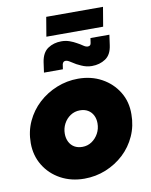

<svg xmlns="http://www.w3.org/2000/svg" viewBox="-97 -965 823 1049"><g transform="rotate(-10 314.5 -440.5)"><path d="M286 13Q213 13 155 -18.5Q97 -50 63.5 -105Q30 -160 30 -229Q30 -294 55.5 -349Q81 -404 125 -444.5Q169 -485 226 -508Q283 -531 345 -531Q418 -531 475.5 -499.5Q533 -468 566.5 -413.5Q600 -359 599 -289Q599 -225 574 -169.5Q549 -114 505.5 -73.5Q462 -33 405.5 -10Q349 13 286 13ZM305 -160Q334 -160 357 -175.5Q380 -191 394 -216.5Q408 -242 408 -273Q408 -298 398 -317.5Q388 -337 369.5 -348Q351 -359 325 -359Q296 -359 272.5 -343.5Q249 -328 235.5 -302.5Q222 -277 222 -247Q222 -222 232 -202Q242 -182 260.5 -171Q279 -160 305 -160ZM433 -586Q417 -586 402.5 -589.5Q388 -593 375 -599Q362 -605 350 -611Q334 -620 320 -629.5Q306 -639 295 -639Q288 -639 283.5 -635Q279 -631 277 -623L273 -596H168L176 -653Q184 -705 216 -726.5Q248 -748 291 -748Q315 -748 336 -740.5Q357 -733 374 -723Q391 -714 404.5 -704.5Q418 -695 429 -695Q437 -695 441.5 -699Q446 -703 447 -711L451 -738H556L548 -681Q541 -629 508.5 -607.5Q476 -586 433 -586ZM215 -787 233 -894H548L530 -787Z"/></g></svg>

Font: MuseoModerno Black
Style: Italic
Weight: 900
Italic angle: -9°
Designer: Pablo Cosgaya, Héctor Gatti, Marcela Romero, and the Authors of The MuseoModerno Project.
Foundry: Omnibus-Type Team
Version: Version 1.003